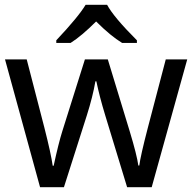

<svg xmlns="http://www.w3.org/2000/svg" viewBox="-20 -786 806 805"><path d="M429 -766Q456 -715 554 -617V-606H492Q444 -635 383 -696Q322 -635 276 -606H216V-617Q310 -717 339 -766ZM513 -1 421 -303Q397 -382 384 -445H380Q369 -381 344 -302L248 -1H148L1 -537H92L166 -251Q194 -141 201 -91H205Q225 -184 241 -235L336 -537H432L524 -235Q554 -136 560 -92H564Q569 -132 600 -251L675 -537H765L616 -1Z"/></svg>

Font: Advent Sans Logo
Style: Regular
Weight: 400
Designer: Types & Symbols
Foundry: Types & Symbols
Version: Version 1.002